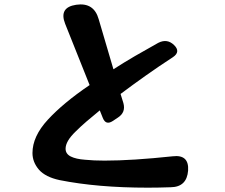

<svg xmlns="http://www.w3.org/2000/svg" viewBox="-20 -823 1040 887"><path d="M663 44Q430 44 255 9Q190 -5 160 -39Q130 -74 130 -116Q130 -193 201 -270Q236 -308 284 -348Q332 -388 394 -430L281 -713Q251 -789 332 -801Q414 -813 436 -734L504 -503Q552 -534 603.5 -564Q655 -594 711 -625Q752 -646 784 -615Q816 -584 779 -559Q713 -516 653 -473.5Q593 -431 537 -389L550 -347Q562 -304 525 -280L501 -264Q469 -243 455 -278L441 -313Q409 -287 381 -263Q353 -239 330 -216Q283 -171 283 -136Q283 -112 307 -100Q331 -88 373 -85Q393 -83 415.5 -82Q438 -81 463 -81Q527 -81 605.5 -86Q684 -91 778 -101Q854 -110 849 -35Q843 41 769 42Q740 43 714 43.5Q688 44 663 44Z"/></svg>

Font: MaokenZhuyuanTi
Style: Regular
Weight: 400
Designer: Fontworks Inc & LongZhuTi team: ZERO子、时光羊、荆南、频凡、刘鹏、Little White Dog、帆影Magmeta、奈白不弍、白日月球、ChaoTawei、雨三（排名不分先后）
Version: Version 1.000; 20230222